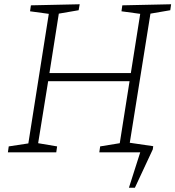

<svg xmlns="http://www.w3.org/2000/svg" viewBox="-20 -715 823 901"><path d="M783 -695 779 -667 686 -651 589 -45 699 -29 697 -14 613 166H585L638 0H446L450 -28L542 -43L588 -334H206L159 -43L248 -28L244 0H17L21 -28L113 -42L209 -650L121 -662L125 -690L354 -695L349 -667L256 -651L212 -372H594L638 -650L550 -662L554 -690Z"/></svg>

Font: Bitter Pro Light
Style: Italic
Weight: 300
Italic angle: -9°
Designer: Sol Matas, and Bitter project Authors
Foundry: Sol Matas
Version: Version 1.010